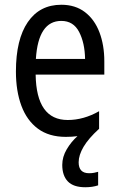

<svg xmlns="http://www.w3.org/2000/svg" viewBox="-20 -566 502 808"><path d="M311 117Q311 163 355 163Q367 163 376.5 161Q386 159 393 157V214Q381 218 367.5 220Q354 222 339 222Q289 222 265.5 197.5Q242 173 242 128Q242 94 261 62Q280 30 306 7Q283 10 257 10Q186 10 139.5 -24.5Q93 -59 70 -121Q47 -183 47 -265Q47 -400 97 -473Q147 -546 238 -546Q297 -546 337.5 -515Q378 -484 398.5 -430Q419 -376 419 -308V-252H130Q133 -61 265 -61Q332 -61 397 -98V-24Q352 17 331.5 52Q311 87 311 117ZM238 -478Q141 -478 131 -318H338Q337 -385 313 -431.5Q289 -478 238 -478Z"/></svg>

Font: Noto Sans Myanmar Condensed
Style: Regular
Weight: 400
Width: 3
Designer: Monotype Design Team
Foundry: Monotype Imaging Inc.
Version: Version 2.107; ttfautohint (v1.8.4.7-5d5b)